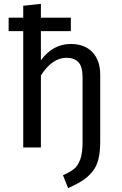

<svg xmlns="http://www.w3.org/2000/svg" viewBox="-20 -768 637 1000"><path d="M349 -539Q421 -539 461.5 -496Q502 -453 502 -378V-32Q502 23 492.5 61.5Q483 100 460 127.5Q437 155 409 173Q381 191 335 212L308 145Q347 127 366.5 111Q386 95 398 62Q410 29 410 -26V-365Q410 -421 388.5 -444Q367 -467 326 -467Q252 -467 193 -375V0H101V-606H25V-676H101V-738L193 -748V-676H349V-606H193V-454Q255 -539 349 -539Z"/></svg>

Font: Fira Sans
Style: Regular
Weight: 400
Designer: Carrois Corporate & Edenspiekermann AG
Foundry: Carrois Corporate GbR & Edenspiekermann AG
Version: Version 4.106;PS 004.106;hotconv 1.0.70;makeotf.lib2.5.58329